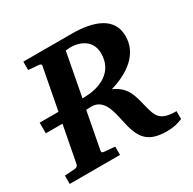

<svg xmlns="http://www.w3.org/2000/svg" viewBox="-165 -826 1001 998"><g transform="rotate(-30 335.0 -327.5)"><path d="M657 -3V-50C556 -50 547 -87 529 -157C510 -232 500 -282 423 -317C536 -350 623 -416 623 -521C623 -632 519 -671 385 -671H96V-621C124 -618 154 -616 154 -616C167 -615 174 -612 171 -601L124 -354H11V-290H111L69 -71C66 -58 58 -55 46 -54C46 -54 16 -52 -13 -50V0H289V-50C259 -52 228 -55 228 -55C215 -56 210 -59 212 -70L254 -291C265 -291 278 -292 286 -292C362 -292 376 -205 389 -147C411 -42 440 16 563 16C599 16 627 10 657 -3ZM468 -506C468 -392 368 -356 292 -353C292 -353 275 -352 267 -352L316 -611L341 -613C372 -615 468 -603 468 -506Z"/></g></svg>

Font: Veleka
Style: Bold Italic
Weight: 700
Italic angle: -12°
Designer: Stefan Peev, Context Ltd, 2016; SIL International, 1997-2014.
Foundry: Stefan Peev, Context Ltd, 2016
Version: Version 5.000